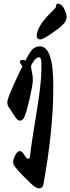

<svg xmlns="http://www.w3.org/2000/svg" viewBox="-20 -982 385 1052"><path d="M207 -634Q207 -668 193 -668Q179 -668 164.5 -647Q150 -626 150 -618Q150 -610 155 -588Q160 -566 160 -542.5Q160 -519 143 -444.5Q126 -370 115.5 -345.5Q105 -321 91 -321Q80 -321 71.5 -330.5Q63 -340 51.5 -359Q40 -378 30 -391.5Q20 -405 20 -422Q20 -439 51 -508.5Q82 -578 103 -619Q89 -636 89 -642Q89 -654 106 -654Q111 -654 119 -650Q121 -653 128 -666.5Q135 -680 138 -685Q141 -690 148.5 -700.5Q156 -711 162 -716Q181 -728 198 -728Q273 -728 272 -510Q272 -504 272 -501Q272 -270 218 28Q213 50 196 50Q177 50 152 26Q127 2 114 -11Q79 -46 67 -62Q52 -79 52 -94Q52 -109 63.5 -131.5Q75 -154 88 -154Q101 -154 113.5 -133Q126 -112 134 -112Q142 -112 144.5 -127.5Q147 -143 150 -171Q158 -230 182.5 -380Q207 -530 207 -603ZM181 -783Q181 -838 263 -917Q277 -931 282.5 -937.5Q288 -944 288 -953Q288 -962 294 -962Q318 -962 331.5 -934Q345 -906 345 -892Q345 -864 323 -846Q313 -833 264 -799.5Q215 -766 202.5 -766Q190 -766 185.5 -772Q181 -778 181 -783Z"/></svg>

Font: Devonshire
Style: Regular
Weight: 400
Designer: Astigmatic (AOETI)
Foundry: Astigmatic (AOETI)
Version: Version 1.001